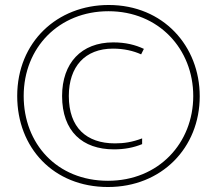

<svg xmlns="http://www.w3.org/2000/svg" viewBox="-20 -742 871 770"><path d="M413 8C628 8 781 -149 781 -356C781 -557 635 -722 416 -722C209 -722 49 -573 49 -357C49 -150 194 8 413 8ZM413 -17C208 -17 75 -166 75 -357C75 -552 217 -697 415 -697C617 -697 755 -545 755 -357C755 -169 617 -17 413 -17ZM437 -143C479 -143 516 -150 550 -164V-187C510 -172 478 -167 441 -167C327 -167 256 -230 256 -357C256 -475 321 -547 433 -547C477 -547 515 -538 546 -524L557 -546C523 -562 484 -572 434 -572C306 -572 229 -489 229 -357C229 -215 311 -143 437 -143Z"/></svg>

Font: Noto Sans Armenian Condensed Thin
Style: Regular
Weight: 100
Width: 3
Designer: Monotype Design Team
Foundry: Monotype Imaging Inc.
Version: Version 2.008